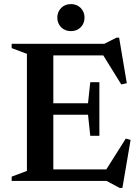

<svg xmlns="http://www.w3.org/2000/svg" viewBox="-20 -884 686 938"><path d="M37 0V-21L111.5 -49V-621L37 -649V-670H489.5L549 -700H562L599.5 -477.5L572.5 -471.5L484.5 -613.5H240.5V-379.5H410L421 -482.5H465.5V-220.5H421L410 -323.5H240.5V-56.5H499.5L594.5 -207L618 -200.5L578 34H564.5L500.5 0ZM326.5 -732Q297 -732 278.5 -751Q260 -770 260 -798Q260 -825.5 278.5 -844.8Q297 -864 326.5 -864Q356 -864 374.5 -844.8Q393 -825.5 393 -798Q393 -770 374.5 -751Q356 -732 326.5 -732Z"/></svg>

Font: Newsreader Text SemiBold
Style: Regular
Weight: 600
Designer: Hugues Gentile
Foundry: Production Type
Version: Version 1.001